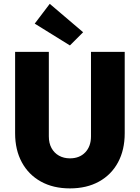

<svg xmlns="http://www.w3.org/2000/svg" viewBox="-20 -996 745 1023"><path d="M352.5 7.8Q263.7 7.8 198 -28.6Q132.3 -64.9 96.4 -131.1Q60.5 -197.3 60.5 -286.1V-719.7H240.2V-269.5Q240.2 -232.9 254.6 -206.8Q269 -180.7 294.4 -166.5Q319.8 -152.3 352.5 -152.3Q403.8 -152.3 434.3 -184.3Q464.8 -216.3 464.8 -269.5V-719.7H644.5V-286.1Q644.5 -197.3 608.9 -131.1Q573.2 -64.9 507.6 -28.6Q441.9 7.8 352.5 7.8ZM352.5 -753.9 165 -870.1 245.1 -975.6 422.9 -824.2Z"/></svg>

Font: Reddit Sans Black
Style: Regular
Weight: 900
Version: Version 1.014